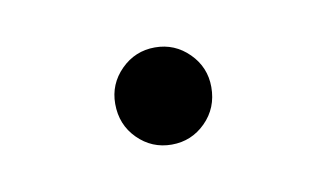

<svg xmlns="http://www.w3.org/2000/svg" viewBox="-29 -129 309 181"><g transform="rotate(-10 125.0 -38.5)"><path d="M125 8Q106 8 92.5 -5.5Q79 -19 79 -39Q79 -58 92.5 -71.5Q106 -85 125 -85Q144 -85 157.5 -71.5Q171 -58 171 -39Q171 -19 157.5 -5.5Q144 8 125 8Z"/></g></svg>

Font: Red Hat Text Light
Style: Regular
Weight: 300
Designer: Pentagram, MCKL
Foundry: Pentagram, MCKL
Version: Version 1.023; ttfautohint (v1.8.3)